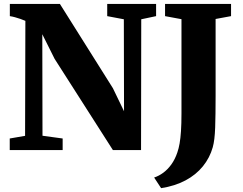

<svg xmlns="http://www.w3.org/2000/svg" viewBox="-20 -763 1236 976"><path d="M29.5 0V-59L107.5 -72.5L109 -657Q97 -662 83.8 -666.8Q70.5 -671.5 56.8 -675.2Q43 -679 30 -681V-743H284.5L554 -314.5L610.5 -197.5L609.5 -665L525 -681V-743H773.5V-681L698 -665L697 0H554L257.5 -464L195 -589L196 -73L298.5 -59V0ZM763.5 139.5Q787.5 131.5 809.8 115.2Q832 99 850.8 73.2Q869.5 47.5 881.5 12Q888.5 -8 893 -33.8Q897.5 -59.5 900 -96.8Q902.5 -134 902.5 -186.5V-665.5L819 -681V-743H1154.5V-681L1076 -666.5V-275Q1076 -180.5 1073.8 -115Q1071.5 -49.5 1061.5 -14.5Q1046.5 39 1011.5 82.2Q976.5 125.5 923 154Q869.5 182.5 799 193.5Z"/></svg>

Font: Merriweather 36pt Black
Style: Regular
Weight: 900
Version: Version 2.100